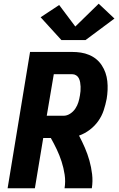

<svg xmlns="http://www.w3.org/2000/svg" viewBox="-20 -1015 640 1035"><path d="M21 0 142 -735H369Q393 -735 416 -731.5Q439 -728 460.5 -719Q482 -710 499 -696Q516 -682 528.5 -663Q541 -644 548.5 -622.5Q556 -601 558.5 -577.5Q561 -554 560 -530Q559 -506 555 -482Q549 -451 539 -420.5Q529 -390 510 -363Q491 -336 464 -315.5Q437 -295 406 -284Q423 -252 437.5 -218.5Q452 -185 462 -149.5Q472 -114 476.5 -76Q481 -38 475 0H328Q334 -37 328.5 -73.5Q323 -110 312 -144Q301 -178 286 -209.5Q271 -241 254 -271H213L168 0ZM232 -391H322Q341 -391 358 -402Q375 -413 386 -429.5Q397 -446 402.5 -464Q408 -482 411 -501Q413 -512 414 -524Q415 -536 414.5 -548Q414 -560 412 -571.5Q410 -583 405 -593Q400 -603 390.5 -609Q381 -615 369 -615H270ZM311 -799 199 -922 299 -988 386 -872 512 -995 597 -915 441 -799Z"/></svg>

Font: Iosevka Curly HvExObl
Style: Regular
Weight: 900
Width: 7
Italic angle: -9°
Monospace: yes
Designer: Belleve Invis
Foundry: Belleve Invis
Version: Version 11.1.0; ttfautohint (v1.8.3)